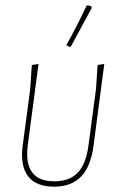

<svg xmlns="http://www.w3.org/2000/svg" viewBox="-20 -695 455 718"><path d="M304 -674 309 -675 322 -671 323 -665Q300 -622 245 -521L240 -520L228 -526Q262 -586 304 -674ZM182 3Q114 3 84.5 -36.5Q55 -76 65 -152L93 -362L99 -452L124 -456L84 -153Q66 -17 183 -17Q240 -17 271 -49.5Q302 -82 311 -152L339 -362L345 -452L370 -456L330 -152Q320 -73 283.5 -35Q247 3 182 3Z"/></svg>

Font: Alegreya Sans SC Thin
Style: Italic
Weight: 100
Italic angle: -7°
Designer: Juan Pablo del Peral
Foundry: Huerta Tipografica
Version: Version 2.007